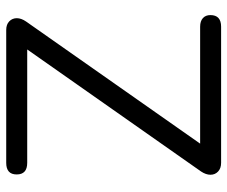

<svg xmlns="http://www.w3.org/2000/svg" viewBox="-78 -668 745 630"><g transform="rotate(-90 295.0 -352.5)"><path d="M76.2 -636.2Q38.1 -636.2 38.1 -670.7Q38.1 -705.1 76.2 -705.1H512.2Q530.3 -705.1 540.5 -695.1Q550.8 -685.1 550.8 -670.4Q550.8 -655.8 540 -640.1L139.2 -68.8H522.9Q541 -68.8 551 -59.8Q561 -50.8 561 -35.2Q561 0 522.9 0H76.2Q58.1 0 47.6 -10Q37.1 -20 37.1 -34.9Q37.1 -49.8 47.9 -65.9L448.2 -636.2Z"/></g></svg>

Font: Nunito-Regular
Style: Regular
Weight: 400
Designer: Vernon Adams
Foundry: newtypography
Version: Version 3.000